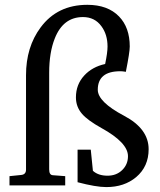

<svg xmlns="http://www.w3.org/2000/svg" viewBox="-20 -762 657 789"><path d="M590.8 -148.9Q590.8 -77.6 539.6 -34.2Q490.7 6.8 417 6.8Q374.5 6.8 298.8 -13.2V-147H353L361.8 -60.1Q383.8 -40 421.9 -40Q458.5 -40 482.2 -63.2Q505.9 -86.4 505.9 -120.1Q505.9 -175.8 397 -235.8Q339.8 -267.6 316.9 -294.4Q292 -323.2 292 -361.8Q292 -414.6 326.2 -451.7Q358.9 -487.3 412.1 -499Q421.9 -545.9 421.9 -570.8Q421.9 -620.1 397 -653.8Q369.6 -691.9 320.8 -691.9Q239.7 -691.9 205.1 -604Q182.1 -546.4 182.1 -462.9V-65.9Q182.1 -43 196.8 -42L248 -38.1V0H19V-38.1L66.9 -43Q86.9 -44.9 86.9 -64.9V-453.1Q86.9 -568.8 147 -649.4Q215.8 -742.2 338.9 -742.2Q422.9 -742.2 469.2 -694.3Q513.2 -648.9 513.2 -570.8Q513.2 -547.4 497.1 -466.8Q497.6 -466.8 490 -468Q482.4 -469.2 474.1 -469.2Q381.8 -469.2 381.8 -393.1Q381.8 -343.3 490.2 -286.1Q590.8 -232.9 590.8 -148.9Z"/></svg>

Font: Ezra SIL SR
Style: Regular
Weight: 400
Designer: Development by SIL's NRSI team. OpenType tables by Ralph Hancock ( hancock@dircon.co.uk ).
Foundry: Development by SIL's NRSI team.
Version: Version 2.51; 2007